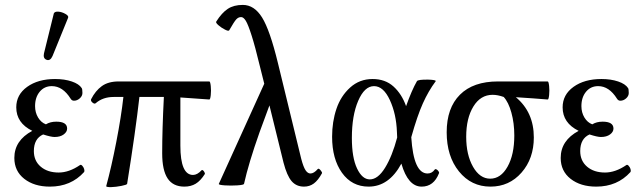

<svg xmlns="http://www.w3.org/2000/svg" viewBox="-20 -745 2591 778"><path d="M192.9 -518.1Q183.6 -497.1 168.7 -502.7Q153.8 -508.3 158.2 -528.8L198.2 -690.9Q202.1 -698.7 216.3 -697.8Q230.5 -696.8 244.9 -688.7Q259.3 -680.7 255.9 -672.9ZM182.1 11.2Q118.7 11.2 78.4 -20.3Q38.1 -51.8 38.1 -105Q38.1 -175.8 110.8 -214.8Q45.9 -246.6 45.9 -310.1Q45.9 -361.3 90.1 -393.1Q134.3 -424.8 203.1 -424.8Q241.7 -424.8 271 -414.8Q300.3 -404.8 311 -388.2Q314 -384.3 314 -368.2Q314 -356 303.2 -346.4Q292.5 -336.9 279.8 -336.9Q271 -336.9 266.1 -345.2Q234.4 -396 189.9 -396Q159.7 -396 140.9 -373.3Q122.1 -350.6 122.1 -314.9Q122.1 -289.1 134.3 -268.8Q146.5 -248.5 166 -241.2Q183.6 -252 208 -252Q252 -252 252 -224.1Q252 -210.4 238 -200.2Q224.1 -189.9 201.2 -189.9Q186.5 -189.9 154.8 -200.2Q117.2 -183.1 117.2 -132.8Q117.2 -93.3 145 -69.6Q172.9 -45.9 217.8 -45.9Q259.8 -45.9 304.2 -76.2Q308.1 -79.1 313.5 -73.2Q318.8 -67.4 321 -60.1Q323.2 -52.7 320.8 -47.9Q267.6 11.2 182.1 11.2Z M410.2 9.8Q431.2 -66.9 451.2 -169.7Q471.2 -272.5 480 -352.1H440.9Q397 -352.1 368.2 -327.1Q363.3 -322.3 355 -329.1Q346.7 -335.9 349.1 -342.8Q366.7 -377.4 392.8 -396.2Q418.9 -415 460.9 -415H828.1Q832 -415 834 -396.5Q835.9 -377.9 834 -359.6Q832 -341.3 828.1 -341.8Q730.5 -349.1 710.9 -350.1V-154.8Q710.9 -36.1 762.2 -36.1Q779.3 -36.1 796.9 -55.2Q799.3 -57.6 803 -54.4Q806.6 -51.3 808.8 -46.4Q811 -41.5 810.1 -40Q792.5 -12.2 772.9 -0.5Q753.4 11.2 727.1 11.2Q681.2 11.2 659.2 -22Q637.2 -55.2 637.2 -124Q637.2 -218.8 644 -352.1H544.9Q529.3 -213.4 495.1 0Q494.1 3.9 471.7 8.3Q449.2 12.7 430.9 13.2Q412.6 13.7 410.2 9.8Z M866.7 0 1050.8 -405.8 1032.7 -478Q1013.7 -557.1 999.5 -601.3Q985.4 -645.5 976.1 -660.6Q966.8 -675.8 957 -675.8Q945.8 -675.8 937.3 -666.5Q928.7 -657.2 908.7 -622.1Q906.2 -617.7 892.1 -624.8Q877.9 -631.8 865.7 -642.3Q853.5 -652.8 856 -657.2Q878.9 -693.4 903.1 -709.2Q927.2 -725.1 963.9 -725.1Q1010.3 -725.1 1042 -674.1Q1073.7 -623 1106 -490.2L1200.7 -101.1Q1209.5 -67.9 1218.3 -54.9Q1227.1 -42 1237.8 -42Q1252 -42 1267.6 -60.1Q1271.5 -64 1278.8 -55.4Q1286.1 -46.9 1284.7 -43Q1269 -14.2 1251.7 -1.5Q1234.4 11.2 1211.9 11.2Q1180.7 11.2 1161.6 -11Q1142.6 -33.2 1128.9 -85.9L1071.8 -317.9L1031.7 -209Q987.3 -83.5 968.8 0Q967.8 4.4 941.7 6.1Q915.5 7.8 890.4 6.1Q865.2 4.4 866.7 0Z M1473.6 11.2Q1405.8 11.2 1365.7 -44.9Q1325.7 -101.1 1325.7 -190.9Q1325.7 -252 1343.3 -304Q1360.8 -356 1398.9 -390.4Q1437 -424.8 1489.7 -424.8Q1541 -424.8 1574.5 -394.5Q1607.9 -364.3 1625.5 -314.9Q1648.4 -379.4 1669.4 -416Q1673.3 -422.9 1714.8 -422.4Q1747.6 -421.4 1745.6 -416Q1715.8 -376 1693.4 -325.9Q1670.9 -275.9 1646.5 -189Q1655.8 -42 1712.4 -42Q1730.5 -42 1741.7 -58.1Q1744.1 -61 1748.5 -58.8Q1752.9 -56.6 1756.6 -51.5Q1760.3 -46.4 1758.8 -43Q1737.8 11.2 1688.5 11.2Q1633.3 11.2 1606.4 -82Q1556.2 11.2 1473.6 11.2ZM1405.8 -186Q1405.8 -106.4 1426.8 -62.3Q1447.8 -18.1 1478.5 -18.1Q1511.2 -18.1 1540.3 -65.2Q1569.3 -112.3 1589.4 -188Q1589.4 -191.4 1588.9 -198.7Q1588.4 -206.1 1588.4 -210Q1585.9 -282.7 1559.8 -339.4Q1533.7 -396 1495.6 -396Q1457 -396 1431.4 -336.4Q1405.8 -276.9 1405.8 -186Z M1967.3 11.2Q1889.6 11.2 1839.8 -50.3Q1790 -111.8 1790 -209Q1790 -307.6 1843.8 -361.3Q1897.5 -415 1998 -415H2199.2Q2203.1 -415 2205.1 -396.5Q2207 -377.9 2205.1 -359.6Q2203.1 -341.3 2199.2 -341.8Q2187 -342.8 2140.4 -346.4Q2093.8 -350.1 2070.3 -351.1Q2143.1 -290.5 2143.1 -188Q2143.1 -102.5 2093.3 -45.7Q2043.5 11.2 1967.3 11.2ZM1966.3 -21Q2009.3 -21 2036.6 -69.6Q2064 -118.2 2064 -195.8Q2064 -246.1 2052.2 -288.6Q2040.5 -331.1 2021 -352.1Q1996.6 -360.8 1976.1 -360.8Q1927.2 -360.8 1898.2 -313.5Q1869.1 -266.1 1869.1 -190.9Q1869.1 -117.7 1896.7 -69.3Q1924.3 -21 1966.3 -21Z M2396 11.2Q2332.5 11.2 2292.2 -20.3Q2252 -51.8 2252 -105Q2252 -175.8 2324.7 -214.8Q2259.8 -246.6 2259.8 -310.1Q2259.8 -361.3 2304 -393.1Q2348.1 -424.8 2417 -424.8Q2455.6 -424.8 2484.9 -414.8Q2514.2 -404.8 2524.9 -388.2Q2527.8 -384.3 2527.8 -368.2Q2527.8 -356 2517.1 -346.4Q2506.3 -336.9 2493.7 -336.9Q2484.9 -336.9 2480 -345.2Q2448.2 -396 2403.8 -396Q2373.5 -396 2354.7 -373.3Q2335.9 -350.6 2335.9 -314.9Q2335.9 -289.1 2348.1 -268.8Q2360.4 -248.5 2379.9 -241.2Q2397.5 -252 2421.9 -252Q2465.8 -252 2465.8 -224.1Q2465.8 -210.4 2451.9 -200.2Q2438 -189.9 2415 -189.9Q2400.4 -189.9 2368.7 -200.2Q2331.1 -183.1 2331.1 -132.8Q2331.1 -93.3 2358.9 -69.6Q2386.7 -45.9 2431.6 -45.9Q2473.6 -45.9 2518.1 -76.2Q2522 -79.1 2527.3 -73.2Q2532.7 -67.4 2534.9 -60.1Q2537.1 -52.7 2534.7 -47.9Q2481.4 11.2 2396 11.2Z"/></svg>

Font: Junicode SmCond
Style: Regular
Weight: 400
Width: 4
Designer: Peter S. Baker
Version: Version 2.206